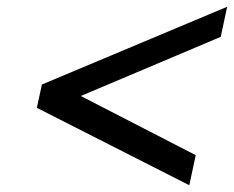

<svg xmlns="http://www.w3.org/2000/svg" viewBox="-20 -540 692 568"><path d="M89 -221 104 -290 652 -520 633 -431 219 -256 559 -81 540 8Z"/></svg>

Font: New Athena Unicode
Style: Bold Italic
Weight: 700
Designer: J. Rusten 1997; rev. by R. Hancock 2001, 2002, rev. by D. Mastronarde 2002-2021
Foundry: Society for Classical Studies (formerly American Philological Association)
Version: Version 5.008